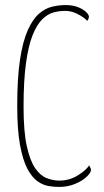

<svg xmlns="http://www.w3.org/2000/svg" viewBox="-20 -729 409 758"><path d="M213 9Q194 9 172 5.5Q150 2 128 -13.5Q106 -29 88 -63Q70 -97 59 -157Q48 -217 48 -311Q48 -421 59 -493.5Q70 -566 89.5 -609.5Q109 -653 133.5 -674.5Q158 -696 185.5 -702.5Q213 -709 239 -709Q267 -709 287.5 -701Q308 -693 319.5 -682Q331 -671 331 -663Q331 -659 329 -654Q327 -649 324 -647Q321 -651 309 -660Q297 -669 278 -677.5Q259 -686 236 -686Q213 -686 190 -679.5Q167 -673 146 -652Q125 -631 108.5 -589.5Q92 -548 82.5 -479Q73 -410 73 -306Q73 -209 86 -151Q99 -93 119.5 -64Q140 -35 165 -25.5Q190 -16 214 -16Q254 -16 287 -36.5Q320 -57 332 -76Q334 -72 336.5 -67.5Q339 -63 339 -58Q339 -47 322 -31Q305 -15 276.5 -3Q248 9 213 9Z"/></svg>

Font: Yanone Kaffeesatz ExtraLight
Style: Regular
Weight: 200
Designer: Yanone (Cyrillic: Daniel Pouzeot, Huerta Tipografica, and Cyreal)
Foundry: Yanone
Version: Version 2.003